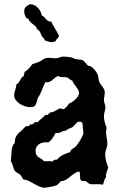

<svg xmlns="http://www.w3.org/2000/svg" viewBox="-20 -851 569 896"><path d="M485 -70C481 -51 472 -44 475 -22C464 -16 467 2 459 11C445 7 430 9 416 9C401 9 396 8 385 -2C369 -17 353 13 353 -38C353 -42 353 -47 349 -51C315 -43 294 -4 265 -6C258 1 252 9 243 14C234 18 196 25 186 25C158 25 110 -17 91 -12C84 -18 82 -28 75 -35C67 -42 56 -45 49 -54C40 -67 41 -86 30 -99C35 -121 29 -170 49 -183V-187C49 -227 78 -234 98 -260C104 -264 111 -261 117 -264L120 -270C123 -271 126 -270 128 -270C135 -270 140 -282 149 -282C151 -282 154 -281 156 -280C165 -294 182 -301 191 -315C193 -314 195 -314 197 -314C209 -314 207 -328 225 -328C229 -328 251 -341 256 -344L261 -345C267 -345 272 -342 278 -341C286 -349 296 -356 301 -367C318 -373 349 -397 349 -417C349 -438 323 -455 317 -476H315C307 -476 302 -487 294 -489C281 -494 265 -487 253 -496C227 -491 226 -464 191 -467C179 -443 172 -415 156 -393C152 -379 150 -364 140 -354C134 -352 127 -351 120 -351C92 -351 46 -374 46 -406C46 -423 56 -439 56 -457C74 -464 74 -489 91 -496C91 -498 91 -498 91 -500C91 -506 96 -507 94 -515C109 -524 121 -536 130 -551C141 -556 154 -558 165 -564C175 -568 183 -577 194 -580C210 -583 226 -579 241 -579C254 -579 262 -587 275 -587C288 -587 301 -585 314 -583C320 -582 324 -578 330 -576C370 -568 360 -581 391 -544H393C410 -544 431 -516 436 -502C440 -492 439 -480 443 -470C450 -452 469 -440 469 -420C469 -407 465 -395 465 -383C465 -372 472 -362 472 -351C472 -337 465 -324 465 -310C465 -291 470 -272 478 -254C476 -248 475 -241 475 -235C475 -216 481 -198 481 -180C481 -162 471 -150 471 -131C471 -110 477 -90 485 -70ZM369 -229C369 -241 366 -252 366 -264C366 -278 363 -284 349 -283H343C334 -275 327 -264 317 -257C308 -251 295 -251 288 -241H286C268 -241 262 -227 240 -231C230 -215 222 -195 204 -186L196 -187C172 -188 146 -175 146 -148C146 -113 169 -118 185 -99C192 -98 200 -99 208 -99C213 -99 219 -99 223 -96C231 -103 234 -107 246 -106C261 -125 285 -134 307 -141C310 -156 328 -160 336 -170C344 -178 369 -219 369 -229ZM93 -794C93 -787 100 -769 105 -765C108 -764 111 -765 113 -763C117 -746 136 -739 147 -727C150 -723 151 -718 154 -714C157 -711 162 -709 164 -706C171 -697 172 -684 180 -676L185 -672C188 -669 187 -665 190 -662C194 -660 215 -654 220 -654C224 -654 229 -655 234 -657C243 -657 241 -668 247 -670C250 -676 255 -678 255 -685C244 -708 229 -728 219 -750C195 -750 193 -772 175 -779C171 -803 149 -831 123 -831C120 -831 118 -831 116 -830C100 -818 93 -819 93 -794Z"/></svg>

Font: Margarine
Style: Regular
Weight: 400
Designer: Astigmatic (AOETI)
Foundry: Astigmatic (AOETI)
Version: Version 1.000